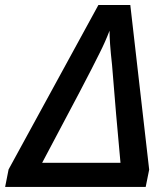

<svg xmlns="http://www.w3.org/2000/svg" viewBox="-48 -735 660 755"><path d="M-14.2 -68.8 338.9 -715.3H464.4L538.6 -67.9L524.9 0H-27.8ZM392.6 -479.5Q382.3 -572.8 382.8 -614.3Q365.7 -569.8 344.2 -527.3Q296.4 -429.7 117.7 -94.7H425.8Q407.7 -288.1 392.6 -479.5Z"/></svg>

Font: Viking Open Sans Light
Style: Bold Italic
Weight: 600
Italic angle: -12°
Foundry: Ascender Corporation
Version: Version 2.000